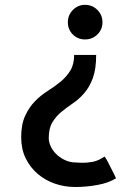

<svg xmlns="http://www.w3.org/2000/svg" viewBox="-20 -750 535 775"><path d="M279.3 -528.3H368.2Q368.2 -470.7 354.5 -434.1Q340.8 -397.5 319.3 -373.1Q297.9 -348.7 273 -332.1Q248.1 -315.5 226.6 -297.4Q205.1 -279.3 190.9 -255.4Q176.8 -231.5 176.8 -192.4Q176.8 -176.8 184.6 -159.7Q192.4 -142.6 206.1 -128.9Q219.7 -115.3 237.8 -106Q255.9 -96.7 274.4 -94.8Q309.6 -91.8 332 -93.8Q354.5 -95.7 368.2 -100.6Q381.8 -105.5 389.2 -110.4Q396.5 -115.3 402.4 -118.2Q403.3 -117.2 408.7 -108.4Q414.1 -99.6 420.4 -86.5Q426.8 -73.3 434.6 -58.6Q442.4 -44 448.2 -30.3Q419 -11.8 374 -3.5Q329.1 4.8 283.2 4.8Q240.3 4.8 201.2 -8.8Q162.1 -22.5 131.9 -48.4Q101.6 -74.3 83.5 -111.4Q65.5 -148.5 65.5 -196.3Q65.5 -248.1 81.6 -282.7Q97.7 -317.4 121.1 -341.3Q144.6 -365.3 172.4 -382.8Q200.2 -400.4 224.1 -419.9Q248.1 -439.5 263.7 -464.9Q279.3 -490.2 279.3 -528.3ZM253.9 -660.2Q253.9 -689.5 274.4 -710Q294.9 -730.5 323.3 -730.5Q352.5 -730.5 373.1 -710Q393.6 -689.5 393.6 -660.2Q393.6 -630.9 373.1 -610.8Q352.5 -590.8 323.3 -590.8Q294 -590.8 273.9 -610.8Q253.9 -630.9 253.9 -660.2Z"/></svg>

Font: Allerta Stencil
Style: Regular
Weight: 400
Designer: Matt McInerney
Foundry: Matt McInerney
Version: Version 1.02